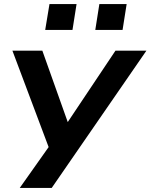

<svg xmlns="http://www.w3.org/2000/svg" viewBox="-20 -743 739 943"><path d="M77 180 229 -35 236 25 41 -494H188L320 -123H299L547 -494H699L234 180ZM448 -596 468 -723H602L582 -596ZM202 -596 223 -723H356L336 -596Z"/></svg>

Font: Nunito Sans 10pt Expanded
Style: Bold Italic
Weight: 700
Width: 7
Italic angle: -9°
Designer: Vernon Adams
Foundry: Vernon Adams
Version: Version 3.101;gftools[0.9.27]